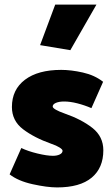

<svg xmlns="http://www.w3.org/2000/svg" viewBox="-20 -807 491 838"><path d="M229 11Q329 11 380 -31.5Q431 -74 431 -151Q431 -211 383.5 -248.5Q336 -286 261 -312Q238 -320 224 -328Q210 -336 210 -342Q210 -352 224 -358Q238 -364 260 -364Q286 -364 317.5 -356Q349 -348 379 -335L430 -450Q393 -479 341.5 -490.5Q290 -502 247 -502Q146 -502 89 -459Q32 -416 32 -340Q32 -280 80.5 -243Q129 -206 205 -179Q226 -172 239.5 -163.5Q253 -155 253 -149Q253 -139 241 -133Q229 -127 211 -127Q185 -127 143.5 -137Q102 -147 73 -161L22 -46Q59 -17 122.5 -3Q186 11 229 11ZM221 -787 155 -610 287 -588 401 -787Z"/></svg>

Font: Catamaran
Style: Regular
Weight: 900
Designer: Pria Ravichandran
Version: Version 1.001;PS 001.000;hotconv 1.0.70;makeotf.lib2.5.58329